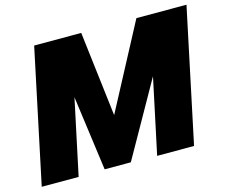

<svg xmlns="http://www.w3.org/2000/svg" viewBox="-100 -847 1165 985"><g transform="rotate(-15 482.5 -355.0)"><path d="M6 0 156 -710H406L460 -259L699 -710H965L815 0H619L704 -400L480 -3H341L287 -400L202 0Z"/></g></svg>

Font: Geist Black
Style: Italic
Weight: 900
Italic angle: -12°
Designer: Basement.studio, Andrés Briganti, Mateo Zaragoza
Foundry: Basement.studio, Vercel, Andrés Briganti, Guido Ferreyra, Mateo Zaragoza
Version: Version 1.500; ttfautohint (v1.8.4.7-5d5b)